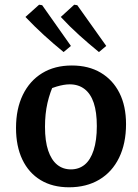

<svg xmlns="http://www.w3.org/2000/svg" viewBox="-20 -784 584 815"><path d="M273 11Q203 11 152.5 -19.5Q102 -50 75 -106.5Q48 -163 48 -241Q48 -322 77 -381.5Q106 -441 159 -473.5Q212 -506 285 -506Q356 -506 407.5 -475.5Q459 -445 487 -389.5Q515 -334 515 -257Q515 -175 485.5 -114.5Q456 -54 401.5 -21.5Q347 11 273 11ZM281 -65Q315 -65 339.5 -85Q364 -105 377.5 -146.5Q391 -188 391 -249Q391 -308 378 -347Q365 -386 339 -406Q313 -426 276 -426Q252 -426 220 -416.5Q188 -407 143 -388L213 -437Q192 -393 181.5 -347Q171 -301 171 -246Q171 -185 184.5 -145Q198 -105 222.5 -85Q247 -65 281 -65ZM250 -563Q207 -598 166.5 -635Q126 -672 88 -712L146 -764L159 -762L281 -589ZM400 -563Q357 -598 316 -635Q275 -672 238 -712L295 -764L308 -762L431 -589Z"/></svg>

Font: Piazzolla Thin
Style: Bold
Weight: 700
Version: Version 2.005